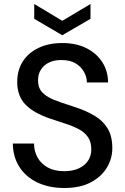

<svg xmlns="http://www.w3.org/2000/svg" viewBox="-20 -927 626 959"><path d="M301 12Q225 12 167 -15.5Q109 -43 77 -93Q45 -143 44 -210H150Q150 -172 167.5 -140.5Q185 -109 218.5 -90.5Q252 -72 301 -72Q343 -72 373.5 -86Q404 -100 420 -124.5Q436 -149 436 -181Q436 -218 419.5 -242Q403 -266 374 -281.5Q345 -297 307.5 -309Q270 -321 229 -335Q147 -363 106.5 -405.5Q66 -448 66 -517Q66 -576 93.5 -619.5Q121 -663 172 -687.5Q223 -712 291 -712Q360 -712 410.5 -687Q461 -662 490 -618Q519 -574 520 -515H414Q414 -542 399.5 -568Q385 -594 357.5 -610.5Q330 -627 289 -627Q254 -628 227.5 -616Q201 -604 185.5 -581Q170 -558 170 -526Q170 -494 184 -474.5Q198 -455 223.5 -441Q249 -427 284 -415.5Q319 -404 361 -390Q412 -373 453 -348.5Q494 -324 517.5 -285.5Q541 -247 541 -187Q541 -135 514 -90Q487 -45 434 -16.5Q381 12 301 12ZM291 -751 151 -833V-907L291 -823L432 -907V-833Z"/></svg>

Font: DMSans_18ptMedium
Style: Regular
Weight: 500
Designer: Colophon Foundry, Jonny Pinhorn
Foundry: Colophon Foundry
Version: Version 4.004;gftools[0.9.30]